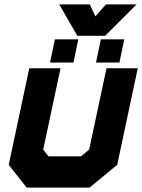

<svg xmlns="http://www.w3.org/2000/svg" viewBox="-20 -849 644 869"><path d="M100.5 0 19.5 -103 112.5 -540H254L175.5 -172L199.5 -141.5H346.5L383.5 -172L462 -540H603.5L510.5 -103L385.5 0ZM155.5 -71H364L449.5 -146L518.5 -470L449.5 -146L364 -71H155.5L98.5 -146.5L167.5 -470L98.5 -146.5ZM414.5 -566 436.5 -671H542.5L520.5 -566ZM206.5 -566 228.5 -671H334.5L312.5 -566ZM269 -613H268.5L270.5 -623H271ZM478 -613H477.5L479.5 -623H480ZM330 -687 248 -829H386.5L411.5 -775L459.5 -829H598L456 -687ZM371.5 -726H428.5L483.5 -784L428.5 -726H371.5L341.5 -784Z"/></svg>

Font: Tourney Black
Style: Italic
Weight: 900
Italic angle: -12°
Version: Version 1.015